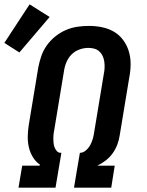

<svg xmlns="http://www.w3.org/2000/svg" viewBox="-54 -862 674 882"><path d="M31 0 48 -101H128L129 -106Q109 -120 96.5 -141Q84 -162 78.5 -186Q73 -210 73.5 -235.5Q74 -261 78 -287L122 -553Q127 -579 136 -605Q145 -631 161.5 -654Q178 -677 200.5 -695Q223 -713 248.5 -724Q274 -735 301 -739Q328 -743 354 -743Q385 -743 414.5 -737Q444 -731 469 -716.5Q494 -702 511.5 -678.5Q529 -655 537.5 -627Q546 -599 546 -568.5Q546 -538 540 -507L496 -241Q493 -219 485 -198Q477 -177 464 -158.5Q451 -140 432.5 -125.5Q414 -111 393 -101H473L457 0H286L300 -84L313 -160Q328 -160 341 -171.5Q354 -183 361.5 -197.5Q369 -212 373 -227Q377 -242 379 -257L423 -523Q426 -537 426.5 -551.5Q427 -566 425 -579.5Q423 -593 417.5 -605Q412 -617 402 -626Q392 -635 379 -638.5Q366 -642 352 -642Q331 -642 310.5 -634.5Q290 -627 275 -612Q260 -597 251.5 -577Q243 -557 240 -536L196 -270Q194 -260 192.5 -249Q191 -238 191 -227Q191 -216 192 -205.5Q193 -195 196.5 -185.5Q200 -176 207 -168Q214 -160 225 -160H228L201 0ZM35 -621 -34 -665 82 -842 174 -784Z"/></svg>

Font: Iosevka Slab Extended
Style: Bold Italic
Weight: 700
Width: 7
Italic angle: -9°
Monospace: yes
Designer: Belleve Invis
Foundry: Belleve Invis
Version: Version 11.1.0; ttfautohint (v1.8.3)